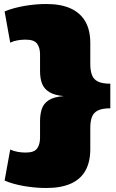

<svg xmlns="http://www.w3.org/2000/svg" viewBox="-20 -831 580 959"><path d="M211 -811Q284 -811 332.5 -789Q381 -767 406 -724Q431 -681 431 -616V-510Q431 -478 439.5 -456Q448 -434 469.5 -423.5Q491 -413 531 -413V-290Q491 -290 469.5 -279.5Q448 -269 439.5 -247.5Q431 -226 431 -193V-86Q431 -22 406.5 21.5Q382 65 333 86.5Q284 108 211 108Q157 108 101 98.5Q45 89 3 71L31 -84Q49 -76 68.5 -72.5Q88 -69 108 -69Q151 -69 165.5 -89.5Q180 -110 180 -143V-226Q180 -259 188.5 -286Q197 -313 222.5 -330Q248 -347 298 -351Q255 -355 229 -369.5Q203 -384 191.5 -410Q180 -436 180 -476V-560Q180 -592 165.5 -612.5Q151 -633 108 -633Q86 -633 67 -629.5Q48 -626 31 -618L3 -774Q47 -792 102.5 -801.5Q158 -811 211 -811Z"/></svg>

Font: Pathway Extreme 8pt Thin 12pt Black
Style: Regular
Weight: 900
Version: Version 1.001;gftools[0.9.26]